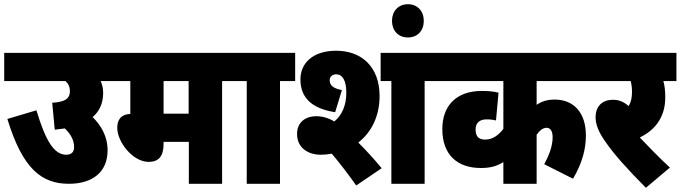

<svg xmlns="http://www.w3.org/2000/svg" viewBox="-20 -873 3233 912"><path d="M0 -622V-488H291C304 -476 312 -462 312 -440C312 -401 283 -388 228 -385L240 -257C257 -259 273 -261 288 -263C315 -237 332 -208 332 -174C332 -154 322 -138 295 -138C237 -138 197 -203 153 -349L15 -308C87 -72 177 0 307 0C420 0 491 -56 491 -159C491 -227 459 -278 420 -317C453 -345 470 -383 470 -432C470 -452 466 -471 458 -488H526V-622Z M1035 -488H1106V-622H513V-488H599V-332C550 -329 537 -299 537 -266C537 -198 611 -104 686 -104C734 -104 757 -131 757 -190V-199H877V0H1035ZM876 -488V-333H757V-488Z M1310 -488H1382V-622H1093V-488H1152V0H1310Z M1504 -138C1522 -138 1539 -140 1556 -143C1594 -98 1633 -47 1672 8L1793 -74C1760 -114 1720 -158 1682 -196C1745 -245 1783 -322 1783 -417C1783 -555 1698 -632 1577 -632C1466 -632 1407 -573 1407 -496C1407 -407 1463 -357 1572 -340L1604 -445C1567 -453 1546 -464 1546 -492C1546 -510 1560 -520 1577 -520C1606 -520 1625 -492 1625 -432C1625 -374 1605 -326 1568 -296C1540 -313 1510 -321 1483 -321C1427 -321 1391 -289 1391 -237C1391 -170 1444 -138 1504 -138ZM1997 -488H2068V-622H1788V-488H1839V0H1997Z M1842 -774C1842 -728 1871 -695 1918 -695C1964 -695 1993 -728 1993 -774C1993 -819 1964 -853 1918 -853C1871 -853 1842 -819 1842 -774Z M2800 -488V-622H2056V-488H2371V-261C2349 -232 2321 -210 2285 -210C2262 -210 2239 -217 2239 -258C2239 -289 2258 -306 2291 -306C2309 -306 2324 -304 2336 -301L2348 -433C2322 -439 2299 -441 2268 -441C2147 -441 2081 -370 2081 -260C2081 -135 2155 -75 2264 -75C2308 -75 2339 -83 2371 -103V0H2529V-233C2543 -253 2559 -266 2576 -266C2592 -266 2605 -254 2605 -221C2605 -179 2588 -135 2565 -93L2702 -24C2747 -101 2763 -167 2763 -230C2763 -339 2704 -400 2615 -400C2580 -400 2554 -392 2529 -375V-488Z M3162 -77C3108 -127 3059 -178 3019 -220C3094 -256 3140 -319 3140 -410C3140 -442 3137 -467 3131 -488H3193V-622H2787V-488H2976C2980 -472 2982 -455 2982 -436C2982 -408 2977 -387 2966 -369C2944 -389 2920 -399 2892 -399C2833 -399 2809 -360 2809 -317C2809 -281 2824 -246 2852 -205C2897 -139 2958 -72 3048 19Z"/></svg>

Font: Noto Sans Devanagari UI Condensed Black
Style: Regular
Weight: 900
Width: 3
Designer: Jelle Bosma - Monotype Design Team
Foundry: Monotype Imaging Inc.
Version: Version 2.004